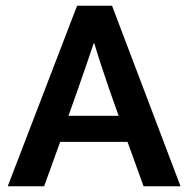

<svg xmlns="http://www.w3.org/2000/svg" viewBox="-20 -650 658 670"><path d="M219 -246H394L361 -339Q347 -381 334.5 -418Q322 -455 309 -499H307Q293 -458 280 -419.5Q267 -381 252 -339ZM249 -630H371L610 0H481L425 -155H190L134 0H7Z"/></svg>

Font: Mukta Mahee SemiBold
Style: Regular
Weight: 600
Designer: Shuchita Grover, Noopur Datye, Girish Dalvi, Yashodeep Gholap
Foundry: Ek Type
Version: Version 2.538;PS 1.000;hotconv 16.6.51;makeotf.lib2.5.65220;